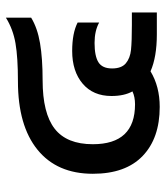

<svg xmlns="http://www.w3.org/2000/svg" viewBox="26 -592 576 669"><g transform="rotate(-90 314.5 -258.0)"><path d="M43 -223Q43 -348 127 -416Q211 -484 365 -484Q448 -484 497.5 -492.5Q547 -501 587 -526V-438Q551 -416 498 -407Q445 -398 369 -398Q254 -398 200 -356Q146 -314 146 -223Q146 -76 285 -76Q311 -76 330 -85Q314 -114 314 -158Q314 -222 357 -258.5Q400 -295 471 -295Q533 -295 570 -276V-201Q541 -217 499 -217Q453 -217 431.5 -203.5Q410 -190 410 -156Q410 -123 428 -108Q446 -93 475 -90Q504 -87 562 -87H605V0H529Q450 0 400 -22Q347 10 276 10Q167 10 105 -49.5Q43 -109 43 -223Z"/></g></svg>

Font: Kanit
Style: Regular
Weight: 400
Designer: Katatrad Team
Foundry: Cadson Demak
Version: Version 1.001